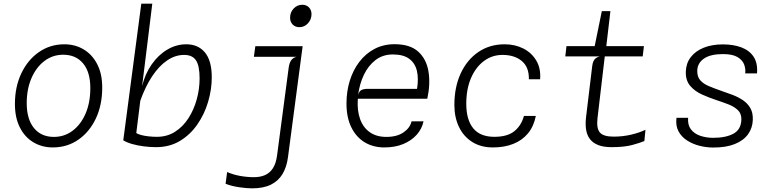

<svg xmlns="http://www.w3.org/2000/svg" viewBox="-20 -798 4240 1049"><path d="M268 7.5Q210 7.5 163 -20.2Q116 -48 88.8 -101.2Q61.5 -154.5 61.5 -230Q61.5 -323.5 96.5 -397.2Q131.5 -471 192.8 -513.5Q254 -556 331.5 -556Q390.5 -556 437.2 -528Q484 -500 511.2 -447.2Q538.5 -394.5 538.5 -319.5Q538.5 -224.5 503.8 -150.8Q469 -77 408 -34.8Q347 7.5 268 7.5ZM274.5 -50Q332 -50 377 -84Q422 -118 447.8 -178Q473.5 -238 473.5 -316.5Q473.5 -404.5 433.8 -451.8Q394 -499 325.5 -499Q268 -499 223 -465Q178 -431 152 -371.2Q126 -311.5 126 -234.5Q126 -147 165.5 -98.5Q205 -50 274.5 -50Z M833 6Q799.5 6 764.8 1.5Q730 -3 700.8 -11.5Q671.5 -20 653.5 -31.5L722 -72.5Q732 -65.5 750.5 -60.5Q769 -55.5 792 -53Q815 -50.5 837.5 -50.5Q893 -50.5 936.5 -78.2Q980 -106 1009.8 -152.5Q1039.5 -199 1055 -255.5Q1070.5 -312 1070.5 -369.5Q1070.5 -439.5 1050.5 -468.8Q1030.5 -498 986 -498Q938 -498 893.8 -468.2Q849.5 -438.5 811.8 -382Q774 -325.5 745.5 -245L739 -290L756 -326Q772.5 -394.5 808.8 -446.2Q845 -498 894 -527Q943 -556 997.5 -556Q1063 -556 1100 -511Q1137 -466 1137 -375.5Q1137 -309 1117 -241.5Q1097 -174 1058.2 -118Q1019.5 -62 963 -28Q906.5 6 833 6ZM653.5 -31.5 752 -778H812L782 -534L724 -66Z M1357.5 231Q1328.5 231 1286.8 225Q1245 219 1212.5 206L1221 142Q1254.5 156.5 1292.2 163.2Q1330 170 1368 170Q1402.5 170 1428.8 158.2Q1455 146.5 1471.8 120Q1488.5 93.5 1494 49.5L1557.5 -430Q1561 -455 1571.5 -469.2Q1582 -483.5 1599.5 -487.5L1568.5 -514.5L1573 -545.5H1633.5L1553.5 60Q1546.5 114.5 1523.5 152.8Q1500.5 191 1459.8 211Q1419 231 1357.5 231ZM1367 -487.5 1375 -545.5H1633.5L1606.5 -487.5ZM1615.5 -649.5Q1593 -649.5 1578.8 -664.2Q1564.5 -679 1565 -702Q1565 -731 1584.5 -751.5Q1604 -772 1631.5 -772Q1653.5 -772 1667.8 -757.8Q1682 -743.5 1682 -720Q1681.5 -691 1662.2 -670.2Q1643 -649.5 1615.5 -649.5Z M2079.5 7.5Q2019.5 7.5 1973 -20.2Q1926.5 -48 1899.8 -101.8Q1873 -155.5 1873 -233Q1873 -298.5 1891 -356.8Q1909 -415 1943.2 -460Q1977.5 -505 2026.2 -530.8Q2075 -556.5 2136 -556.5Q2221 -556.5 2265.8 -515.2Q2310.5 -474 2321.2 -406.2Q2332 -338.5 2314.5 -258.5H1935Q1930.5 -194 1947.5 -147.2Q1964.5 -100.5 2001 -75.2Q2037.5 -50 2090.5 -50Q2149 -50 2184.8 -74.8Q2220.5 -99.5 2228.5 -135H2294Q2285.5 -94.5 2257 -62.2Q2228.5 -30 2183.5 -11.2Q2138.5 7.5 2079.5 7.5ZM1936.5 -278Q1942 -300 1955 -306.2Q1968 -312.5 1985.5 -312.5H2258.5Q2267.5 -367.5 2258 -409.8Q2248.5 -452 2216.5 -476.2Q2184.5 -500.5 2126 -500.5Q2071.5 -500.5 2031.8 -470Q1992 -439.5 1968 -389Q1944 -338.5 1936.5 -278Z M2673 7.5Q2607 7.5 2559.8 -22.5Q2512.5 -52.5 2487.5 -104.8Q2462.5 -157 2462.5 -224.5Q2462.5 -322 2497 -396.8Q2531.5 -471.5 2593.5 -513.8Q2655.5 -556 2737 -556Q2794 -556 2839.5 -532.8Q2885 -509.5 2910.2 -466.8Q2935.5 -424 2931 -365H2869.5Q2871 -431 2831 -464.5Q2791 -498 2725.5 -498Q2668.5 -498 2623.8 -464.5Q2579 -431 2553.2 -371Q2527.5 -311 2527.5 -231Q2527.5 -143.5 2565.5 -97Q2603.5 -50.5 2681 -50.5Q2752.5 -50.5 2790.5 -81.5Q2828.5 -112.5 2842.5 -164.5H2907.5Q2896.5 -108 2864.8 -69.5Q2833 -31 2784.2 -11.8Q2735.5 7.5 2673 7.5Z M3321.5 6Q3276.5 6 3247.5 -5.8Q3218.5 -17.5 3202.5 -39Q3186.5 -60.5 3182 -90.8Q3177.5 -121 3182 -158.5L3215.5 -436.5Q3217.5 -453 3222.5 -463.8Q3227.5 -474.5 3236.2 -480.8Q3245 -487 3257 -490L3229.5 -524L3229 -545.5L3268 -737H3315L3290 -524L3286 -505L3244.5 -153Q3238 -96.5 3257.5 -74Q3277 -51.5 3332.5 -51.5Q3383 -51.5 3429 -62.5Q3475 -73.5 3506.5 -89L3500.5 -27.5Q3477.5 -17.5 3434.2 -5.8Q3391 6 3321.5 6ZM3068.5 -490 3075 -546H3498L3491.5 -490Z M3875.5 8Q3840 8 3802.8 -1.2Q3765.5 -10.5 3734.8 -30Q3704 -49.5 3687.2 -80.2Q3670.5 -111 3676 -154.5H3739.5Q3736.5 -115.5 3754.8 -91.5Q3773 -67.5 3804.8 -56.5Q3836.5 -45.5 3873 -45Q3944 -44.5 3986.5 -67.2Q4029 -90 4030.5 -144.5Q4031.5 -177 4011.5 -196.2Q3991.5 -215.5 3959.8 -227.8Q3928 -240 3894.5 -251Q3855 -264 3815.8 -281.5Q3776.5 -299 3751 -328.8Q3725.5 -358.5 3727 -407Q3728.5 -452.5 3754 -485.8Q3779.5 -519 3824.5 -537.2Q3869.5 -555.5 3929.5 -555.5Q3987.5 -555.5 4031 -539Q4074.5 -522.5 4097.5 -487.8Q4120.5 -453 4116 -397H4051.5Q4054.5 -421 4045.8 -445.2Q4037 -469.5 4009.8 -486Q3982.5 -502.5 3930 -502.5Q3862 -502.5 3826.2 -478Q3790.5 -453.5 3789.5 -411.5Q3789 -379.5 3805.2 -360.2Q3821.5 -341 3851.2 -328.2Q3881 -315.5 3920 -302Q3951 -291.5 3982 -279.8Q4013 -268 4038.8 -250.8Q4064.5 -233.5 4079.5 -207.5Q4094.5 -181.5 4093 -143Q4091.5 -98.5 4066.8 -64.2Q4042 -30 3994 -10.8Q3946 8.5 3875.5 8Z"/></svg>

Font: Spline Sans Mono Light
Style: Italic
Weight: 300
Italic angle: -4°
Monospace: yes
Version: Version 1.004